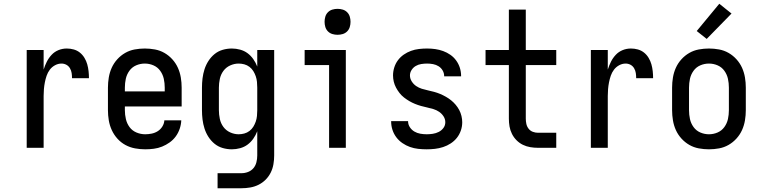

<svg xmlns="http://www.w3.org/2000/svg" viewBox="-20 -786 4040 1021"><path d="M122 0V-520H212V-416Q219 -438 229 -458Q239 -478 254.5 -494.5Q270 -511 291 -519.5Q312 -528 335 -528Q354 -528 372 -523Q390 -518 404.5 -506.5Q419 -495 429 -478.5Q439 -462 444 -444Q449 -426 451 -407.5Q453 -389 453 -370H363Q363 -384 361 -397.5Q359 -411 352 -423Q345 -435 333 -441.5Q321 -448 307 -448Q289 -448 272.5 -439Q256 -430 245 -415.5Q234 -401 228 -383.5Q222 -366 218.5 -348Q215 -330 213.5 -312Q212 -294 212 -276V0Z M752 8Q725 8 698 3Q671 -2 647 -15Q623 -28 604.5 -48.5Q586 -69 574.5 -94Q563 -119 558.5 -146Q554 -173 554 -200V-320Q554 -347 558.5 -374Q563 -401 574 -425.5Q585 -450 603.5 -470.5Q622 -491 645.5 -504.5Q669 -518 696 -523Q723 -528 750 -528Q777 -528 804 -523Q831 -518 854.5 -504.5Q878 -491 896.5 -470.5Q915 -450 926 -425.5Q937 -401 941.5 -374Q946 -347 946 -320V-220H644V-200Q644 -176 649.5 -152.5Q655 -129 669 -110Q683 -91 705.5 -81.5Q728 -72 752 -72Q769 -72 786.5 -75.5Q804 -79 819 -88.5Q834 -98 843.5 -113.5Q853 -129 854 -146H944Q943 -123 935.5 -101Q928 -79 914.5 -60.5Q901 -42 882 -28.5Q863 -15 842 -6.5Q821 2 798 5Q775 8 752 8ZM856 -300V-320Q856 -344 851 -367Q846 -390 832 -409.5Q818 -429 796 -438.5Q774 -448 750 -448Q726 -448 704 -438.5Q682 -429 668 -409.5Q654 -390 649 -367Q644 -344 644 -320V-300Z M1137 215V135H1264Q1282 135 1299 128.5Q1316 122 1327.5 108.5Q1339 95 1343.5 77Q1348 59 1348 41V-88Q1340 -67 1327 -48.5Q1314 -30 1296.5 -17Q1279 -4 1257 2Q1235 8 1213 8Q1188 8 1164 1Q1140 -6 1121 -21.5Q1102 -37 1088.5 -58Q1075 -79 1067.5 -102.5Q1060 -126 1057 -150.5Q1054 -175 1054 -200V-320Q1054 -345 1057 -369.5Q1060 -394 1067.5 -417.5Q1075 -441 1088.5 -462Q1102 -483 1121 -498.5Q1140 -514 1164 -521Q1188 -528 1213 -528Q1235 -528 1257 -522Q1279 -516 1296.5 -503Q1314 -490 1327 -471.5Q1340 -453 1348 -432V-520H1438V41Q1438 64 1434 87.5Q1430 111 1419.5 132Q1409 153 1392.5 169.5Q1376 186 1355 196.5Q1334 207 1310.5 211Q1287 215 1264 215ZM1249 -72Q1264 -72 1279 -76Q1294 -80 1306.5 -89.5Q1319 -99 1327 -112Q1335 -125 1340 -139.5Q1345 -154 1346.5 -169.5Q1348 -185 1348 -200V-320Q1348 -335 1346.5 -350.5Q1345 -366 1340 -380.5Q1335 -395 1327 -408Q1319 -421 1306.5 -430.5Q1294 -440 1279 -444Q1264 -448 1249 -448Q1226 -448 1204 -438Q1182 -428 1168 -409Q1154 -390 1149 -366.5Q1144 -343 1144 -320V-200Q1144 -177 1149 -153.5Q1154 -130 1168 -111Q1182 -92 1204 -82Q1226 -72 1249 -72Z M1730 0V-440H1600V-520H1819V0ZM1775 -601Q1761 -601 1747.5 -605Q1734 -609 1724 -619Q1714 -629 1710 -642.5Q1706 -656 1706 -670Q1706 -684 1710 -697.5Q1714 -711 1724 -721Q1734 -731 1747.5 -735Q1761 -739 1775 -739Q1789 -739 1802.5 -735Q1816 -731 1826 -721Q1836 -711 1840 -697.5Q1844 -684 1844 -670Q1844 -656 1840 -642.5Q1836 -629 1826 -619Q1816 -609 1802.5 -605Q1789 -601 1775 -601Z M2249 8Q2226 8 2203.5 5.5Q2181 3 2160 -4.5Q2139 -12 2120 -25Q2101 -38 2087.5 -56Q2074 -74 2067 -95.5Q2060 -117 2060 -140V-142H2150V-141Q2150 -124 2159.5 -109.5Q2169 -95 2183.5 -86.5Q2198 -78 2215 -75Q2232 -72 2249 -72Q2265 -72 2281.5 -74.5Q2298 -77 2313 -84.5Q2328 -92 2338 -105.5Q2348 -119 2348 -136Q2348 -153 2338.5 -167.5Q2329 -182 2315 -191.5Q2301 -201 2284.5 -206Q2268 -211 2251.5 -214.5Q2235 -218 2219 -222.5Q2203 -227 2187 -233.5Q2171 -240 2156.5 -248.5Q2142 -257 2128.5 -267.5Q2115 -278 2104.5 -291.5Q2094 -305 2086 -320Q2078 -335 2074 -351.5Q2070 -368 2070 -385Q2070 -406 2076.5 -427Q2083 -448 2096 -465.5Q2109 -483 2127 -495.5Q2145 -508 2165.5 -515.5Q2186 -523 2208 -525.5Q2230 -528 2251 -528Q2273 -528 2294.5 -525Q2316 -522 2336.5 -514.5Q2357 -507 2375 -494.5Q2393 -482 2406 -464Q2419 -446 2425.5 -425Q2432 -404 2432 -382V-380H2342V-381Q2342 -397 2334 -411Q2326 -425 2312.5 -433.5Q2299 -442 2283 -445Q2267 -448 2251 -448Q2236 -448 2220 -445.5Q2204 -443 2190.5 -435Q2177 -427 2168.5 -413.5Q2160 -400 2160 -385Q2160 -368 2169.5 -353Q2179 -338 2193 -328.5Q2207 -319 2223 -314Q2239 -309 2255.5 -305.5Q2272 -302 2288.5 -297.5Q2305 -293 2320.5 -286.5Q2336 -280 2351 -271.5Q2366 -263 2379 -252.5Q2392 -242 2403 -229Q2414 -216 2422 -201Q2430 -186 2434 -169Q2438 -152 2438 -136Q2438 -113 2430.5 -91.5Q2423 -70 2409.5 -53Q2396 -36 2377 -23.5Q2358 -11 2336.5 -4Q2315 3 2293 5.5Q2271 8 2249 8Z M2841 0Q2820 0 2799.5 -3.5Q2779 -7 2760.5 -16Q2742 -25 2727 -40Q2712 -55 2702.5 -74Q2693 -93 2689.5 -113.5Q2686 -134 2686 -155V-440H2562V-520H2686V-735H2776V-520H2938V-440H2776V-155Q2776 -141 2779 -127Q2782 -113 2791 -101.5Q2800 -90 2813.5 -85Q2827 -80 2841 -80H2938V0Z M3122 0V-520H3212V-416Q3219 -438 3229 -458Q3239 -478 3254.5 -494.5Q3270 -511 3291 -519.5Q3312 -528 3335 -528Q3354 -528 3372 -523Q3390 -518 3404.5 -506.5Q3419 -495 3429 -478.5Q3439 -462 3444 -444Q3449 -426 3451 -407.5Q3453 -389 3453 -370H3363Q3363 -384 3361 -397.5Q3359 -411 3352 -423Q3345 -435 3333 -441.5Q3321 -448 3307 -448Q3289 -448 3272.5 -439Q3256 -430 3245 -415.5Q3234 -401 3228 -383.5Q3222 -366 3218.5 -348Q3215 -330 3213.5 -312Q3212 -294 3212 -276V0Z M3750 8Q3723 8 3696 3Q3669 -2 3645.5 -15.5Q3622 -29 3603.5 -49.5Q3585 -70 3574 -94.5Q3563 -119 3558.5 -146Q3554 -173 3554 -200V-320Q3554 -347 3558.5 -374Q3563 -401 3574 -425.5Q3585 -450 3603.5 -470.5Q3622 -491 3645.5 -504.5Q3669 -518 3696 -523Q3723 -528 3750 -528Q3777 -528 3804 -523Q3831 -518 3854.5 -504.5Q3878 -491 3896.5 -470.5Q3915 -450 3926 -425.5Q3937 -401 3941.5 -374Q3946 -347 3946 -320V-200Q3946 -173 3941.5 -146Q3937 -119 3926 -94.5Q3915 -70 3896.5 -49.5Q3878 -29 3854.5 -15.5Q3831 -2 3804 3Q3777 8 3750 8ZM3750 -72Q3774 -72 3796 -81.5Q3818 -91 3832 -110.5Q3846 -130 3851 -153Q3856 -176 3856 -200V-320Q3856 -344 3851 -367Q3846 -390 3832 -409.5Q3818 -429 3796 -438.5Q3774 -448 3750 -448Q3726 -448 3704 -438.5Q3682 -429 3668 -409.5Q3654 -390 3649 -367Q3644 -344 3644 -320V-200Q3644 -176 3649 -153Q3654 -130 3668 -110.5Q3682 -91 3704 -81.5Q3726 -72 3750 -72ZM3738 -579 3685 -621 3805 -766 3870 -714Z"/></svg>

Font: Iosevka SS10 Medium
Style: Regular
Weight: 500
Monospace: yes
Designer: Belleve Invis
Foundry: Belleve Invis
Version: Version 28.0.6; ttfautohint (v1.8.4)